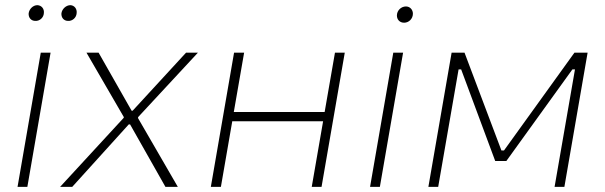

<svg xmlns="http://www.w3.org/2000/svg" viewBox="-20 -724 2346 744"><path d="M48 0H86L176 -520H138ZM244 -643C260 -642 276 -655 277 -673C279 -689 269 -703 253 -704C236 -704 220 -689 218 -672C217 -656 227 -643 244 -643ZM117 -643C133 -642 149 -655 150 -673C152 -689 142 -703 125 -704C108 -704 93 -689 91 -672C90 -656 100 -643 117 -643Z M213 0H260L479 -242H484L621 0H669L515 -266V-270L747 -520H701L494 -295H490L362 -520H315L460 -270L459 -267Z M1278 -520 1238 -290H886L926 -520H887L797 0H836L880 -254H1232L1188 0H1226L1316 -520Z M1414 0H1452L1542 -520H1504ZM1546 -636C1564 -636 1580 -651 1580 -671C1580 -686 1569 -699 1553 -699C1534 -699 1518 -683 1518 -664C1518 -648 1529 -636 1546 -636Z M1640 0H1678L1757 -455H1767L1899 -100H1942L2198 -455H2208L2129 0H2167L2257 -520H2206L1933 -141H1923L1780 -520H1730Z"/></svg>

Font: Fixel Display ExtraLight
Style: Italic
Weight: 200
Italic angle: -10°
Designer: AlfaBravo + MacPaw
Foundry: Kyrylo Tkachov, Marchela Mozhyna, Serhii Makarenko, Maria Weinstein, Zakhar Kryvoshyya
Version: Version 1.210;Glyphs 3.2 (3217)